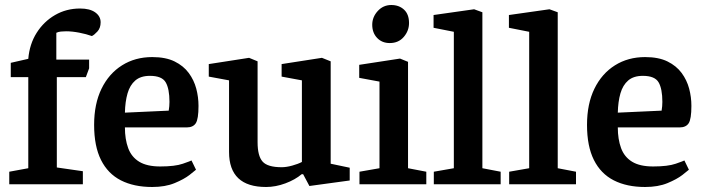

<svg xmlns="http://www.w3.org/2000/svg" viewBox="-20 -736 2816 767"><path d="M17 0V-50L93 -64V-428H23V-485L93 -501Q98 -560 126.5 -605Q155 -650 200 -676Q245 -702 300 -702Q339 -702 360.5 -686.5Q382 -671 382 -647Q382 -624 369 -610Q356 -596 347 -592Q325 -600 296.5 -605.5Q268 -611 244 -611Q234 -611 223.5 -610Q213 -609 205 -605V-498H336V-463L323 -428H207V-67L311 -52V0Z M588 11Q515 11 463 -15.5Q411 -42 383.5 -97Q356 -152 356 -237Q356 -321 385.5 -381.5Q415 -442 467.5 -475Q520 -508 588 -508Q642 -508 677.5 -490.5Q713 -473 734 -444.5Q755 -416 764 -382Q773 -348 773 -313Q773 -260 762 -243.5Q751 -227 726 -227H479Q479 -180 492 -144.5Q505 -109 536 -90Q567 -71 620 -71Q679 -71 710.5 -82Q742 -93 745 -95L763 -58Q759 -54 737 -37Q715 -20 677.5 -4.5Q640 11 588 11ZM479 -286 654 -294Q657 -312 657 -329Q657 -381 642 -407Q627 -433 579 -433Q542 -433 520.5 -414.5Q499 -396 489.5 -363Q480 -330 479 -286Z M1043 11Q969 11 932 -24Q895 -59 895 -129V-415L814 -430V-480L975 -505L1009 -491V-168Q1009 -113 1029 -90.5Q1049 -68 1105 -68Q1124 -68 1147.5 -74.5Q1171 -81 1186 -89V-415L1105 -430V-480L1266 -505L1301 -491V-82L1377 -66V-15L1216 7L1191 -40H1185Q1159 -18 1120 -3.5Q1081 11 1043 11Z M1416 0V-50L1496 -64V-410L1415 -425V-477L1578 -502L1610 -489V-64L1683 -50V0ZM1537 -564Q1506 -564 1486.5 -584.5Q1467 -605 1467 -637Q1467 -668 1489 -692Q1511 -716 1543 -716Q1574 -716 1594 -697.5Q1614 -679 1614 -644Q1614 -613 1593 -588.5Q1572 -564 1537 -564Z M1713 0V-50L1793 -64V-609L1712 -625V-676L1874 -699L1907 -687V-64L1980 -50V0Z M2014 0V-50L2094 -64V-609L2013 -625V-676L2175 -699L2208 -687V-64L2281 -50V0Z M2557 11Q2484 11 2432 -15.5Q2380 -42 2352.5 -97Q2325 -152 2325 -237Q2325 -321 2354.5 -381.5Q2384 -442 2436.5 -475Q2489 -508 2557 -508Q2611 -508 2646.5 -490.5Q2682 -473 2703 -444.5Q2724 -416 2733 -382Q2742 -348 2742 -313Q2742 -260 2731 -243.5Q2720 -227 2695 -227H2448Q2448 -180 2461 -144.5Q2474 -109 2505 -90Q2536 -71 2589 -71Q2648 -71 2679.5 -82Q2711 -93 2714 -95L2732 -58Q2728 -54 2706 -37Q2684 -20 2646.5 -4.5Q2609 11 2557 11ZM2448 -286 2623 -294Q2626 -312 2626 -329Q2626 -381 2611 -407Q2596 -433 2548 -433Q2511 -433 2489.5 -414.5Q2468 -396 2458.5 -363Q2449 -330 2448 -286Z"/></svg>

Font: Faustina SemiBold
Style: Regular
Weight: 600
Designer: Alfonso Garcia
Foundry: http://www.omnibus-type.com
Version: Version 1.200